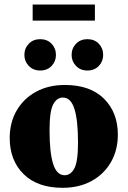

<svg xmlns="http://www.w3.org/2000/svg" viewBox="-20 -836 578 870"><path d="M264 15Q149.5 15 86.8 -47.2Q24 -109.5 24 -210.5Q24 -281 55.5 -335.2Q87 -389.5 143.2 -420.2Q199.5 -451 274 -451Q388.5 -451 451.2 -388.8Q514 -326.5 514 -225.5Q514 -155.5 482.5 -101Q451 -46.5 394.8 -15.8Q338.5 15 264 15ZM273 -42Q300.5 -42 317 -73.2Q333.5 -104.5 333.5 -190.5Q333.5 -291 317.2 -342.5Q301 -394 265 -394Q237.5 -394 221 -363Q204.5 -332 204.5 -245.5Q204.5 -145 220.8 -93.5Q237 -42 273 -42ZM162 -516.5Q130.5 -516.5 110.5 -537.2Q90.5 -558 90.5 -587Q90.5 -617 110.5 -637.8Q130.5 -658.5 162 -658.5Q194 -658.5 213.8 -637.8Q233.5 -617 233.5 -587Q233.5 -558 213.8 -537.2Q194 -516.5 162 -516.5ZM376 -516.5Q344.5 -516.5 324.5 -537.2Q304.5 -558 304.5 -587Q304.5 -617 324.5 -637.8Q344.5 -658.5 376 -658.5Q408 -658.5 427.8 -637.8Q447.5 -617 447.5 -587Q447.5 -558 427.8 -537.2Q408 -516.5 376 -516.5ZM128 -742.5V-815.5H410V-742.5Z"/></svg>

Font: Newsreader Text ExtraBold
Style: Regular
Weight: 800
Designer: Hugues Gentile
Foundry: Production Type
Version: Version 1.001